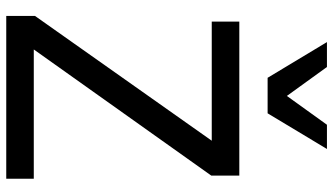

<svg xmlns="http://www.w3.org/2000/svg" viewBox="-240 -800 1040 599"><g transform="rotate(90 279.5 -500.0)"><path d="M368.7 -1000.5 278.8 -875.5 188.5 -1000.5H110.8L222.2 -815.4H333L444.3 -1000.5ZM537.1 -85.9H133.8L527.3 -639.6V-727.1H46.9V-641.1H418.5L29.3 -89.8V0H537.1Z"/></g></svg>

Font: SG Kara SemiBold
Style: Regular
Weight: 400
Designer: Damoon Khanjanzadeh
Version: Version 1.000